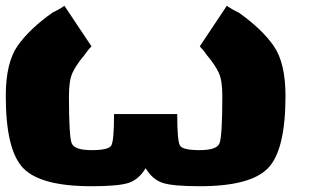

<svg xmlns="http://www.w3.org/2000/svg" viewBox="-20 -645 1134 665"><path d="M750 -312.5Q750 -365.2 738.3 -391.6Q726.6 -418 697.3 -453.1Q685.5 -470.7 671.9 -484.4L765.6 -625Q785.2 -611.3 806.6 -601.6Q886.7 -544.9 927.7 -486.3Q968.8 -427.7 968.8 -312.5Q968.8 -125 908.2 -62.5Q847.7 0 671.9 0Q578.1 0 543 -11.7Q507.8 -23.4 484.4 -62.5Q460.9 -23.4 425.8 -11.7Q390.6 0 296.9 0Q121.1 0 60.5 -62.5Q0 -125 0 -312.5Q0 -427.7 41 -486.3Q82 -544.9 162.1 -601.6Q183.6 -611.3 203.1 -625L296.9 -484.4Q283.2 -470.7 271.5 -453.1Q242.2 -418 230.5 -391.6Q218.8 -365.2 218.8 -312.5Q218.8 -171.9 228.5 -148.4Q238.3 -125 296.9 -125Q355.5 -125 365.2 -140.6Q375 -156.2 375 -250H593.8Q593.8 -156.2 603.5 -140.6Q613.3 -125 671.9 -125Q730.5 -125 740.2 -148.4Q750 -171.9 750 -312.5Z"/></svg>

Font: CraftyPE
Style: Regular
Weight: 400
Designer: Erek Butcher
Foundry: Haunted Coop
Version: Version 0.018;April 4, 2024;FontCreator 15.0.0.2962 64-bit